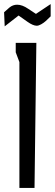

<svg xmlns="http://www.w3.org/2000/svg" viewBox="-45 -920 268 940"><path d="M93 -877 131 -852 203 -900V-840L179 -817Q169 -808 156.5 -801Q144 -794 135 -794Q117 -794 90 -813L46 -844L-22 -791L-25 -860L1 -883Q18 -897 39 -897Q64 -897 93 -877ZM124 0H50V-616L32 -664V-710H133Z"/></svg>

Font: Bahiana
Style: Regular
Weight: 400
Designer: Pablo Cosgaya & Dani Raskovsky
Foundry: Pablo Cosgaya & Dani Raskovsky
Version: Version 1.005